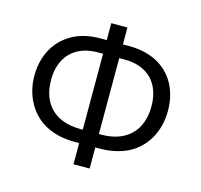

<svg xmlns="http://www.w3.org/2000/svg" viewBox="-106 -839 1010 965"><g transform="rotate(15 399.0 -357.0)"><path d="M356.9 -636.2V-724.1H440.9V-636.2H475.1C586.4 -636.2 670.4 -589.8 713.9 -509.3C735.4 -468.8 746.1 -422.9 746.1 -371.1C746.1 -263.2 694.3 -174.3 610.4 -131.8C567.9 -110.8 518.1 -100.1 460.9 -100.1H440.9V9.8H356.9V-100.1H335C220.2 -100.1 134.8 -143.6 87.4 -228C63.5 -270.5 51.8 -317.9 51.8 -370.1C51.8 -473.1 97.2 -557.1 179.2 -602.5C220.2 -625 268.6 -636.2 324.2 -636.2ZM356.9 -169.9V-564.9H329.1C210.4 -564.9 138.2 -491.2 138.2 -372.1C138.2 -243.7 213.9 -169.9 345.2 -169.9ZM440.9 -564.9V-169.9H453.1C584 -169.9 660.2 -245.1 660.2 -372.1C660.2 -492.7 589.8 -564.9 469.2 -564.9Z"/></g></svg>

Font: OpenSansEmoji
Style: Regular
Weight: 400
Foundry: MorbZ
Version: Version 1.000;PS 001.000;hotconv 1.0.70;makeotf.lib2.5.58329